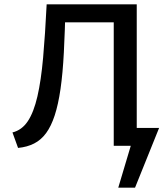

<svg xmlns="http://www.w3.org/2000/svg" viewBox="-20 -678 783 893"><path d="M593 0V-83H720L678 0ZM530 195 613 -83H720L608 195ZM64 10 38 -62Q82 -73 109.5 -114.5Q137 -156 154 -229.5Q171 -303 180.5 -409.5Q190 -516 197 -658H285Q282 -532 277 -434.5Q272 -337 261.5 -264.5Q251 -192 234.5 -141.5Q218 -91 194.5 -59Q171 -27 138.5 -10.5Q106 6 64 10ZM509 0V-658H616V0ZM242 -574V-658H565V-574Z"/></svg>

Font: Ysabeau Infant SemiBold
Style: Regular
Weight: 600
Designer: Christian Thalmann (Catharsis Fonts)
Version: Version 2.002; featfreeze: ss01,ss02,lnum